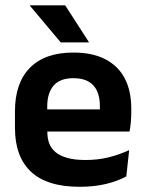

<svg xmlns="http://www.w3.org/2000/svg" viewBox="-20 -706 559 738"><path d="M286.5 12Q160.5 12 99 -46Q37.5 -104 37.5 -214V-278Q37.5 -387 95 -445.5Q152.5 -504 262 -504Q336 -504 385.5 -478Q435 -452 459.8 -404.2Q484.5 -356.5 484.5 -290V-272.5Q484.5 -254.5 482.8 -235.8Q481 -217 478 -200.5H362Q363.5 -228 363.8 -252.8Q364 -277.5 364 -297.5Q364 -332 353 -356.2Q342 -380.5 319.5 -393Q297 -405.5 262 -405.5Q210.5 -405.5 186 -377Q161.5 -348.5 161.5 -296V-250.5L162 -236V-197.5Q162 -174.5 169.2 -155Q176.5 -135.5 193.5 -121.2Q210.5 -107 238.8 -99Q267 -91 309.5 -91Q355.5 -91 397.2 -101.2Q439 -111.5 476.5 -129L465.5 -28Q432 -9.5 386.8 1.2Q341.5 12 286.5 12ZM452 -200.5H105.5V-285.5H452ZM321.5 -544.5 230.5 -685.5H95V-684L213.5 -543H321.5Z"/></svg>

Font: Anek Malayalam Medium SemiBold
Style: Regular
Weight: 600
Version: Version 1.003